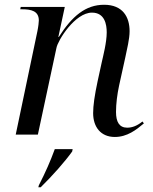

<svg xmlns="http://www.w3.org/2000/svg" viewBox="-20 -565 641 806"><path d="M462 10C514 10 552 -20 584 -47L578 -55C556 -37 535 -29 514 -29C481 -29 467 -53 467 -95C467 -129 472 -169 480 -206L506 -324C513 -358 524 -401 524 -434C524 -493 496 -545 417 -545C340 -545 283 -498 227 -410H225L252 -536H67L65 -526H73C111 -526 143 -519 143 -479C143 -473 141 -453 137 -434L46 0H139L217 -364C223 -396 295 -512 366 -512C420 -512 428 -462 428 -429C428 -387 413 -330 407 -303L390 -225C377 -164 371 -122 371 -90C371 -32 403 10 462 10ZM143 213 141 221H151C201 172 253 113 283 71L285 61H210C191 113 172 156 143 213Z"/></svg>

Font: Noto Serif Display
Style: Italic
Weight: 400
Italic angle: -12°
Designer: Monotype Design Team
Foundry: Monotype Imaging Inc.
Version: Version 2.009